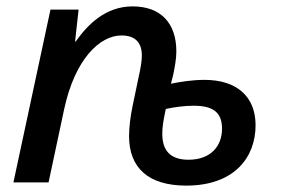

<svg xmlns="http://www.w3.org/2000/svg" viewBox="-20 -571 880 601"><path d="M563 10C713 10 780 -78 780 -179C780 -268 722 -321 620 -321C582 -321 545 -315 515 -309L522 -336C527 -361 532 -386 532 -410C532 -499 483 -551 395 -551C311 -551 255 -495 217 -441H215L226 -541H138L22 0H132L181 -230C215 -387 293 -460 360 -460C403 -460 424 -438 424 -397C424 -383 421 -360 414 -330L395 -239C388 -207 384 -170 384 -145C384 -45 445 10 563 10ZM570 -71C514 -71 488 -99 488 -152C488 -174 491 -192 499 -230C528 -236 557 -240 586 -240C645 -240 675 -221 675 -168C675 -115 641 -71 570 -71Z"/></svg>

Font: Noto Sans Medium
Style: Italic
Weight: 500
Italic angle: -12°
Designer: Monotype Design Team
Foundry: Monotype Imaging Inc.
Version: Version 2.013